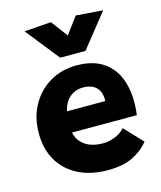

<svg xmlns="http://www.w3.org/2000/svg" viewBox="-114 -832 774 925"><g transform="rotate(-15 273.5 -370.0)"><path d="M310 10Q225 10 163 -21.5Q101 -53 67 -110.5Q33 -168 33 -247Q33 -327 67.5 -388Q102 -449 160.5 -483Q219 -517 293 -517Q377 -517 430 -479Q483 -441 503.5 -371.5Q524 -302 512 -210H189Q195 -172 229 -146.5Q263 -121 322 -121Q349 -121 379 -132.5Q409 -144 430 -167L515 -77Q482 -37 433.5 -13.5Q385 10 310 10ZM296 -406Q256 -406 228.5 -382Q201 -358 192 -315H383Q384 -362 360.5 -384Q337 -406 296 -406ZM227 -573 94 -740 228 -750 290 -667 352 -750 486 -740 353 -573Z"/></g></svg>

Font: Livvic
Style: Bold
Weight: 700
Designer: Jacques Le Bailly, Baron von Fonthausen
Version: Version 1.001; ttfautohint (v1.8.2)